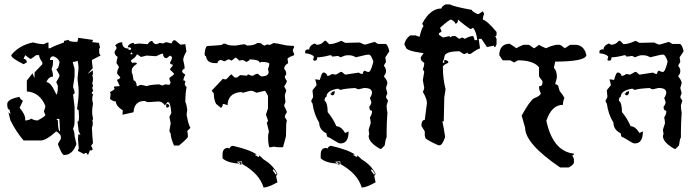

<svg xmlns="http://www.w3.org/2000/svg" viewBox="-20 -640 3151 870"><path d="M206.1 -368.2H220.2V-359.9Q220.2 -341.3 213.4 -326.7Q220.2 -312 220.2 -293Q201.2 -293 189.9 -268.1Q210.9 -268.1 235.4 -211.4Q242.2 -214.8 242.2 -251L234.9 -268.1L249 -293V-301.3L234.9 -326.7Q245.6 -326.7 250 -359.9Q241.2 -379.9 220.2 -385.3Q206.1 -382.3 206.1 -368.2ZM234.9 -101.1 242.2 -94.2Q242.2 -48.3 252 -44.4L249 -101.1ZM332 -364.3Q316.9 -358.9 309.6 -358.9L317.9 -327.6V-294.9L311 -245.6Q317.9 -229.5 317.9 -220.7Q317.9 -212.4 311 -212.4L317.9 -155.3V-89.4Q317.9 -70.8 311 -56.2Q317.9 -42 317.9 -23.4L326.2 12.7Q308.6 62.5 270 62.5Q260.7 62.5 242.2 12.7L255.9 -11.7V-20Q255.9 -31.7 234.9 -44.9Q189 -3.4 164.6 -3.4H86.9Q50.3 -46.9 26.9 -95.7L18.1 -131.3L27.8 -123L22.9 -143.6Q12.7 -143.6 12.7 -168Q12.7 -190.9 68.8 -201.2Q68.8 -192.9 84 -183.1L68.8 -151.9Q94.2 -120.6 94.2 -102.5V-94.2Q109.9 -94.2 122.1 -102.5Q134.8 -94.2 150.4 -94.2Q185.5 -112.8 185.5 -118.7L178.7 -135.3Q185.5 -151.4 185.5 -160.2Q160.2 -221.7 101.6 -225.6V-274.9L127.4 -308.1L136.2 -285.6L136.7 -312L171.9 -349.1V-357.4Q157.2 -377.4 157.2 -390.1H143.6L122.1 -374H115.7L94.2 -390.1L86.9 -374Q101.6 -371.1 101.6 -357.4L86.9 -349.1Q30.8 -376.5 30.8 -390.1Q65.4 -434.1 129.4 -447.8Q157.2 -439.9 178.7 -439.9Q191.9 -447.8 199.7 -447.8V-421.4H207Q230 -434.1 270 -447.8V-454.6L291 -459.5Q291 -450.2 329.6 -450.2Q334.5 -458 334.5 -468.8L401.9 -459L397.5 -449.2L428.2 -445.8L433.6 -423.8Q429.2 -423.8 429.2 -411.6L430.2 -397L436 -388.7Q430.7 -385.3 396.5 -368.2Q396.5 -354 400.4 -331.5L377 -305.2L400.9 -321.3V-301.8L397.5 -298.3Q401.4 -293 401.4 -282.7Q401.4 -272.5 397.9 -261.7L401.9 -252L397.9 -242.2L402.3 -227.1L396.5 -222.7V-212.9L402.8 -215.8Q397.9 -204.1 397.9 -191.4Q397.9 -183.1 401.4 -170.4Q397.5 -148.9 397.5 -134.3Q397.5 -122.1 399.4 -113.8Q401.4 -105.5 401.4 -100.6L399.4 -96.2H398.4Q400.4 -87.4 400.4 -80.1Q400.4 -68.8 396.5 -61.5Q397.9 -24.4 401.4 8.3L392.6 21Q399.4 30.3 399.4 36.1Q399.4 41.5 392.6 41.5L387.7 41L378.4 63Q373.5 52.7 368.7 52.7Q364.7 52.7 360.8 58.1L332.5 43.5L336.9 32.2L333.5 -7.8L334.5 -30.8L344.7 -30.3Q337.4 -41 336.4 -46.6Q335.4 -52.2 334.2 -64.9Q333 -77.6 331.1 -90.8L333.5 -89.4Q337.9 -89.4 337.9 -111.8L336.4 -140.1L329.1 -146Q332.5 -169.4 334.5 -188.5Q336.4 -207.5 336.4 -223.1Q336.4 -242.2 334 -258.3Q331.5 -274.4 331.5 -287.6L335.9 -330.1Q335.9 -345.2 332 -364.3Z M768.6 19.5Q753.4 -14.6 753.4 -35.6Q751 -35.6 747.6 -46.9L753.4 -81.5L747.6 -110.4L756.3 -127.9Q752.4 -177.2 741.7 -177.2H738.8L727.5 -162.6Q714.8 -180.2 698.2 -180.2L652.3 -177.2Q647 -177.2 634.8 -182.6Q588.4 -182.6 585 -131.3L534.7 -120.1L536.6 -139.6Q504.9 -160.2 504.9 -180.2Q493.2 -180.2 478.5 -191.4Q478.5 -193.8 481.4 -214.8Q478.5 -220.2 478.5 -223.1Q499 -232.9 499 -237.8Q496.1 -243.2 496.1 -246.6Q500.5 -249.5 522.9 -249.5L509.8 -278.3Q524.9 -283.2 524.9 -290Q510.7 -305.7 510.7 -307.1V-313Q510.7 -318.4 519 -335.9Q519 -338.9 507.8 -353.5Q507.8 -363.8 513.2 -382.3Q499 -389.6 499 -405.3L507.8 -419.9V-425.8L502 -434.6Q515.6 -448.7 533.7 -448.7Q533.7 -419.9 562.5 -419.9V-414.1H568.4Q574.2 -414.1 574.2 -419.9Q574.2 -425.8 559.6 -425.8V-431.6Q571.3 -445.8 585.4 -445.8L588.4 -439.9L608.9 -442.9Q613.3 -442.9 649.4 -439.9Q658.2 -454.6 669.4 -454.6Q677.7 -439.9 687 -439.9Q691.9 -439.9 704.1 -445.8L718.8 -442.9Q728 -448.7 735.8 -448.7Q737.8 -448.7 756.3 -442.9Q763.7 -457.5 768.1 -457.5H773.4Q777.8 -453.6 797.9 -437.5Q801.3 -437.5 819.8 -439.9L824.7 -406.7Q810.1 -381.8 810.1 -368.2Q816.9 -341.3 816.9 -330.1Q805.2 -324.2 805.2 -315.9Q805.2 -311 819.8 -301.3Q811 -287.1 811 -275.4Q819.8 -275.4 819.8 -269.5Q819.8 -268.1 816.9 -257.8Q821.3 -246.6 825.7 -246.6Q819.8 -217.8 819.8 -177.2Q824.2 -173.3 828.6 -142.6Q825.7 -125 825.7 -119.1Q835 -69.3 842.8 -61.5Q842.8 -59.6 828.6 -46.9Q831.5 -31.2 831.5 -21Q831.5 -14.2 791 19.5ZM580.1 -394Q580.1 -402.3 574.2 -402.3L571.3 -397V-394ZM747.6 -255.4 753.4 -266.6Q747.6 -276.4 747.6 -287.1Q768.1 -301.3 768.1 -304.2V-307.1L750.5 -324.7V-327.6L762.2 -341.8V-347.7Q750.5 -347.7 750.5 -356.4Q759.3 -370.6 759.3 -379.4Q759.3 -383.8 750.5 -388.2L735.8 -376.5Q718.8 -376.5 718.8 -397Q710.4 -397 687 -385.3Q650.4 -388.2 643.6 -388.2Q624.5 -382.3 617.7 -382.3Q603 -394 600.1 -394Q596.2 -380.4 574.2 -367.7V-359.4Q580.1 -358.4 580.1 -353.5L585.4 -356.4H594.2Q600.1 -355.5 600.1 -350.6Q577.1 -335.9 577.1 -321.8V-310.1Q581.5 -306.6 585.4 -275.4Q596.7 -275.4 600.1 -249.5H603Q612.3 -255.4 620.6 -255.4L646.5 -249.5Q651.9 -255.4 701.2 -257.8L715.8 -252.4Q725.1 -257.8 730.5 -257.8ZM738.8 -152.3Q732.9 -152.3 732.9 -157.7V-163.6Q733.9 -169.4 738.8 -169.4Q743.2 -169.4 747.6 -160.6Q747.6 -156.7 738.8 -152.3Z M1145.5 -444.8H1160.6Q1172.9 -433.6 1179.2 -433.6L1191.4 -439Q1196.8 -436.5 1203.6 -436.5L1218.8 -444.8Q1231 -444.8 1275.9 -434.6L1297.4 -432.6H1306.6Q1313 -431.6 1313 -426.8Q1306.6 -415.5 1306.6 -409.7Q1313 -398.4 1313 -390.1Q1284.2 -379.4 1282.7 -373.5L1285.6 -354Q1267.6 -343.8 1267.6 -328.1Q1276.9 -317.9 1276.9 -308.1V-302.7L1270.5 -293.9Q1270.5 -284.7 1279.8 -273.9Q1279.8 -265.6 1267.6 -248.5L1276.9 -231.4V-228.5L1270.5 -209Q1273.4 -183.6 1273.4 -177.2Q1267.6 -166 1267.6 -160.2Q1279.8 -136.7 1279.8 -131.8Q1270.5 -117.7 1270.5 -109.4L1279.8 -94.7L1276.9 -78.1L1275.9 -24.4Q1275.9 -21 1264.6 19Q1264.6 27.3 1258.3 27.3H1246.1Q1235.4 27.3 1218.8 24.4Q1214.4 27.3 1200.2 27.3Q1194.8 8.8 1194.8 -14.2Q1194.8 -22 1195.3 -29.8L1198.7 -43.9L1189 -83.5L1194.8 -92.3L1185.1 -120.6L1194.3 -148.9V-205.6Q1183.1 -228.5 1179.2 -228.5Q1145.5 -219.7 1142.6 -219.7Q1127 -228.5 1118.2 -228.5Q1108.9 -228.5 1081.1 -219.7Q1076.2 -222.7 1068.8 -222.7Q1012.7 -216.8 1011.2 -163.1Q999 -168.9 989.7 -168.9Q987.8 -151.9 980.5 -151.9L959 -169.4Q948.7 -189 948.7 -218.3Q945.8 -218.3 939.5 -229.5L989.7 -282.7L1002 -279.8Q1006.3 -279.8 1026.4 -302.7H1029.3Q1042 -288.6 1044.4 -288.6H1053.7L1068.8 -299.8L1099.6 -296.9Q1100.6 -302.7 1106 -302.7Q1115.7 -296.9 1124 -296.9H1127Q1138.2 -305.7 1148.4 -305.7Q1162.1 -293.9 1163.6 -293.9Q1197.3 -293.9 1197.3 -314L1194.3 -328.1Q1200.2 -339.4 1200.2 -353Q1191.4 -359.4 1165.5 -359.4Q1159.7 -356.4 1156.2 -356.4Q1156.2 -369.1 1111.8 -371.1Q1110.4 -365.2 1096.7 -359.4Q1082.5 -368.2 1078.1 -368.2L1063 -365.2Q1063 -369.1 1047.9 -379.4L1029.3 -365.2Q1019.5 -371.1 1014.2 -371.1Q1000 -362.3 995.6 -362.3Q985.8 -368.2 977.5 -368.2Q965.3 -362.3 965.3 -354H956.1Q916.5 -354 913.6 -385.3Q907.2 -385.3 907.2 -396.5Q910.2 -431.6 921.4 -431.6Q960.9 -433.6 986.8 -436.5Q987.8 -441.9 992.7 -441.9H1002Q1012.7 -433.6 1038.6 -433.6H1047.9Q1077.6 -439 1081.1 -439H1090.3L1099.6 -433.6Q1130.4 -433.6 1145.5 -444.8Z M1035.6 20.8Q1112.6 38.4 1143.5 60.4L1133.3 61.5L1153.6 72.1L1154.4 63.6L1174.3 82.3Q1218.5 108.7 1237.2 148.3L1231 157.9L1237.2 186Q1194.6 209.8 1174.3 209.8Q1155.6 146.8 1077.8 103.4L1076.7 91.1L1052.8 92.9L1066.1 101.7Q1008.7 97.9 988.4 77.1V60.4Q988.4 30.2 1013.4 30.2L1019.2 33.1Q1025.1 20.8 1035.6 20.8ZM1075.1 94.9 1073.9 105.2 1064.2 106.1 1070 101.4 1061.8 94.6ZM1215.3 131.6 1230.6 152.1 1233.7 146.5Q1226.3 132.4 1217.3 124.8L1219.2 131.6Z M1450.7 -455.1H1456.5L1471.7 -439.9Q1493.7 -439.9 1526.4 -455.1L1544.4 -445.8L1610.8 -447.3Q1627.9 -438 1635.3 -438L1677.7 -450.2L1692.9 -440.9H1726.1Q1736.3 -440.9 1744.1 -407.7L1726.1 -380.4L1729 -359.4L1720.2 -344.2V-341.3Q1729 -330.1 1729 -319.8V-316.9Q1729 -306.6 1720.2 -295.9V-293Q1735.4 -275.4 1735.4 -262.7Q1729 -243.2 1729 -241.2L1735.4 -217.3Q1729 -204.6 1729 -198.7L1738.3 -183.6L1731.9 -162.6Q1731.9 -146 1735.4 -129.4Q1731.9 -80.1 1731.9 -41.5V-17.1Q1727.1 -12.2 1723.1 19L1708 34.2H1701.7Q1650.4 4.9 1650.4 -23.4Q1650.4 -26.4 1653.3 -32.2L1650.4 -50.8Q1650.4 -53.7 1659.7 -81.1Q1659.7 -91.8 1656.2 -107.9Q1665.5 -123 1665.5 -132.3V-138.2Q1653.3 -138.2 1653.3 -156.7Q1662.6 -167.5 1662.6 -177.7L1656.2 -195.8Q1665.5 -210.9 1665.5 -220.2Q1665.5 -241.2 1632.3 -241.2H1629.4Q1607.9 -235.4 1605 -235.4Q1599.6 -235.4 1589.8 -241.2Q1536.6 -238.3 1523.4 -232.4L1511.2 -238.3Q1459.5 -229.5 1459.5 -202.1Q1450.7 -198.7 1450.7 -183.6Q1464.8 -174.3 1464.8 -131.8Q1486.8 -106.9 1504.4 -67.9Q1525.4 -67.9 1543.9 -37.6L1559.6 -44.4Q1559.6 9.8 1523.4 9.8H1520Q1514.2 9.8 1471.7 -17.1Q1459.5 -17.1 1459.5 -35.6Q1426.3 -52.2 1426.3 -84Q1402.3 -122.6 1396 -171.9Q1392.6 -171.9 1390.1 -183.6Q1398.9 -197.8 1398.9 -202.1L1396 -229Q1396 -232.4 1414.1 -253.4V-256.3Q1414.1 -259.3 1408.2 -280.8L1429.2 -277.8Q1438 -311 1444.3 -311H1450.7Q1462.9 -304.7 1462.9 -295.9Q1472.7 -295.9 1483.9 -304.7L1502 -301.8L1523.4 -314H1529.3Q1543 -301.8 1544.4 -301.8L1605 -311Q1614.7 -304.7 1623 -304.7Q1627 -319.8 1632.3 -319.8Q1642.1 -314 1650.4 -314Q1660.2 -314 1671.4 -359.4V-362.3Q1661.6 -392.6 1650.4 -392.6Q1639.6 -392.6 1592.8 -380.4Q1577.1 -389.6 1562.5 -389.6H1550.3Q1544.9 -389.6 1523.4 -380.4L1511.2 -386.7Q1494.6 -383.8 1483.9 -383.8Q1483.9 -389.6 1478 -389.6H1474.6Q1439.9 -380.4 1417.5 -380.4Q1417.5 -365.2 1408.2 -365.2H1405.3Q1398.9 -365.2 1398.9 -371.6Q1402.3 -377 1402.3 -383.8Q1392.6 -395.5 1362.8 -398.9V-407.7Q1362.8 -414.6 1377.9 -417Q1377.9 -414.1 1380.9 -414.1Q1380.9 -433.1 1405.3 -442.9Q1414.1 -439.9 1414.1 -437Q1436.5 -437 1450.7 -455.1ZM1487.8 -224.6 1497.6 -227.1 1495.6 -216.8Q1493.2 -208 1486.8 -208Q1481 -208 1475.6 -216.8L1481 -215.8Q1481.9 -223.1 1487.8 -224.6Z M1480.5 20.8Q1557.4 38.4 1588.3 60.4L1578.1 61.5L1598.4 72.1L1599.2 63.6L1619.1 82.3Q1663.3 108.7 1682 148.3L1675.8 157.9L1682 186Q1639.5 209.8 1619.1 209.8Q1600.4 146.8 1522.7 103.4L1521.5 91.1L1497.7 92.9L1510.9 101.7Q1453.5 97.9 1433.2 77.1V60.4Q1433.2 30.2 1458.2 30.2L1464.1 33.1Q1469.9 20.8 1480.5 20.8ZM1519.9 94.9 1518.8 105.2 1509 106.1 1514.8 101.4 1506.6 94.6ZM1660.2 131.6 1675.4 152.1 1678.5 146.5Q1671.1 132.4 1662.1 124.8L1664.1 131.6Z M1999 -620.1H2018.1Q2036.6 -609.9 2117.7 -595.2Q2117.7 -588.9 2142.6 -576.7H2148.9L2168 -588.9L2173.8 -576.7Q2168 -565.4 2168 -551.3Q2188.5 -545.4 2230 -495.1V-482.9Q2230 -476.6 2224.1 -476.6L2230 -463.9V-439L2224.1 -426.8Q2217.8 -426.8 2217.8 -433.1L2186.5 -426.8L2161.6 -463.9H2148.9L2155.3 -420.4Q2146.5 -420.4 2111.8 -395.5H2105.5Q2099.1 -395.5 2099.1 -401.9L2086.4 -395.5H2080.6L2061.5 -407.7Q1993.2 -407.7 1993.2 -380.4Q1993.2 -373.5 1986.8 -361.3V-355.5H1993.2V-367.7H1999Q2011.7 -365.7 2011.7 -355.5Q1986.8 -345.7 1986.8 -336.4Q1986.8 -283.7 1999 -235.8L1993.2 -198.2Q1993.2 -184.6 1990.7 -90.3H1984.4Q1990.7 -62.5 1997.1 -19.5Q1984.4 18.1 1972.2 18.1H1965.8Q1923.8 -0.5 1908.2 -13.2L1904.8 -25.4V-44.4L1889.6 -69.3Q1889.6 -96.7 1904.8 -96.7L1914.6 -173.3Q1914.6 -192.4 1896 -223.6Q1902.3 -235.4 1902.3 -242.2L1896 -276.9L1902.3 -314.5L1896 -326.7Q1902.3 -338.9 1902.3 -355.5Q1886.7 -364.7 1886.7 -374V-380.4L1899.4 -398.9Q1818.4 -409.7 1818.4 -426.8L1812 -439Q1817.4 -463.9 1838.4 -479.5H1863.3L1880.9 -473.1Q1893.1 -520.5 1899.4 -520.5L1893.1 -532.7Q1929.2 -601.6 1980.5 -601.6Q1980.5 -610.4 1999 -620.1ZM1974.1 -514.2Q1980.5 -502 1980.5 -495.1Q1968.3 -493.2 1968.3 -482.9L1986.8 -470.2L2018.1 -476.6V-470.2L2030.3 -476.6H2043L2061.5 -463.9L2074.2 -470.2L2086.4 -463.9Q2106.9 -476.6 2124 -476.6Q2130.4 -464.4 2130.4 -458H2142.6Q2139.2 -494.1 2124 -514.2L2111.8 -507.8Q2085 -525.4 2055.2 -551.3Q2055.2 -532.7 2043 -532.7Q2043 -541.5 2024.4 -551.3Q2015.1 -551.3 1974.1 -514.2Z M2518.1 118.7Q2359.4 11.2 2359.4 -61.5L2343.8 -116.2Q2379.4 -181.2 2398.9 -194.3Q2430.2 -206.1 2430.2 -217.8Q2422.4 -231.4 2422.4 -249Q2438 -249 2438 -264.6V-272.5Q2422.4 -292 2422.4 -295.9V-335.4Q2396 -366.7 2327.1 -366.7L2309.6 -356.9L2292.5 -366.7H2257.8L2242.2 -390.1Q2243.7 -440.9 2289.1 -441.9L2296.9 -437L2320.3 -421.4L2328.1 -426.3L2351.6 -437H2375Q2378.9 -437 2398.9 -421.4Q2402.8 -421.4 2422.4 -437L2430.2 -432.1L2453.6 -421.4L2477.1 -431.2L2500.5 -437H2516.1Q2520 -437 2539.6 -421.4L2563 -437H2586.4Q2618.2 -437 2632.3 -405.8L2637.2 -390.1Q2632.3 -361.3 2495.6 -360.8L2489.7 -332.5Q2503.4 -319.8 2503.4 -290Q2503.4 -286.1 2495.6 -258.8Q2511.2 -256.3 2511.2 -243.2L2516.1 -227.5Q2530.8 -210 2537.6 -196.3Q2530.8 -182.6 2530.8 -165Q2479.5 -165 2455.6 -92.8Q2485.4 45.9 2580.6 56.2Q2580.6 64 2572.8 64L2580.6 79.6V95.2Q2580.6 106.4 2557.1 118.7Z M2784.2 -455.1H2790L2805.2 -439.9Q2827.1 -439.9 2859.9 -455.1L2877.9 -445.8L2944.3 -447.3Q2961.4 -438 2968.8 -438L3011.2 -450.2L3026.4 -440.9H3059.6Q3069.8 -440.9 3077.6 -407.7L3059.6 -380.4L3062.5 -359.4L3053.7 -344.2V-341.3Q3062.5 -330.1 3062.5 -319.8V-316.9Q3062.5 -306.6 3053.7 -295.9V-293Q3068.8 -275.4 3068.8 -262.7Q3062.5 -243.2 3062.5 -241.2L3068.8 -217.3Q3062.5 -204.6 3062.5 -198.7L3071.8 -183.6L3065.4 -162.6Q3065.4 -146 3068.8 -129.4Q3065.4 -80.1 3065.4 -41.5V-17.1Q3060.5 -12.2 3056.6 19L3041.5 34.2H3035.2Q2983.9 4.9 2983.9 -23.4Q2983.9 -26.4 2986.8 -32.2L2983.9 -50.8Q2983.9 -53.7 2993.2 -81.1Q2993.2 -91.8 2989.7 -107.9Q2999 -123 2999 -132.3V-138.2Q2986.8 -138.2 2986.8 -156.7Q2996.1 -167.5 2996.1 -177.7L2989.7 -195.8Q2999 -210.9 2999 -220.2Q2999 -241.2 2965.8 -241.2H2962.9Q2941.4 -235.4 2938.5 -235.4Q2933.1 -235.4 2923.3 -241.2Q2870.1 -238.3 2856.9 -232.4L2844.7 -238.3Q2793 -229.5 2793 -202.1Q2784.2 -198.7 2784.2 -183.6Q2798.3 -174.3 2798.3 -131.8Q2820.3 -106.9 2837.9 -67.9Q2858.9 -67.9 2877.4 -37.6L2893.1 -44.4Q2893.1 9.8 2856.9 9.8H2853.5Q2847.7 9.8 2805.2 -17.1Q2793 -17.1 2793 -35.6Q2759.8 -52.2 2759.8 -84Q2735.8 -122.6 2729.5 -171.9Q2726.1 -171.9 2723.6 -183.6Q2732.4 -197.8 2732.4 -202.1L2729.5 -229Q2729.5 -232.4 2747.6 -253.4V-256.3Q2747.6 -259.3 2741.7 -280.8L2762.7 -277.8Q2771.5 -311 2777.8 -311H2784.2Q2796.4 -304.7 2796.4 -295.9Q2806.2 -295.9 2817.4 -304.7L2835.4 -301.8L2856.9 -314H2862.8Q2876.5 -301.8 2877.9 -301.8L2938.5 -311Q2948.2 -304.7 2956.5 -304.7Q2960.4 -319.8 2965.8 -319.8Q2975.6 -314 2983.9 -314Q2993.7 -314 3004.9 -359.4V-362.3Q2995.1 -392.6 2983.9 -392.6Q2973.1 -392.6 2926.3 -380.4Q2910.6 -389.6 2896 -389.6H2883.8Q2878.4 -389.6 2856.9 -380.4L2844.7 -386.7Q2828.1 -383.8 2817.4 -383.8Q2817.4 -389.6 2811.5 -389.6H2808.1Q2773.4 -380.4 2751 -380.4Q2751 -365.2 2741.7 -365.2H2738.8Q2732.4 -365.2 2732.4 -371.6Q2735.8 -377 2735.8 -383.8Q2726.1 -395.5 2696.3 -398.9V-407.7Q2696.3 -414.6 2711.4 -417Q2711.4 -414.1 2714.4 -414.1Q2714.4 -433.1 2738.8 -442.9Q2747.6 -439.9 2747.6 -437Q2770 -437 2784.2 -455.1ZM2821.3 -224.6 2831.1 -227.1 2829.1 -216.8Q2826.7 -208 2820.3 -208Q2814.5 -208 2809.1 -216.8L2814.5 -215.8Q2815.4 -223.1 2821.3 -224.6Z"/></svg>

Font: Truetypewriter PolyglOTT
Style: Regular
Weight: 400
Designer: Sergey Beatoff a.k.a. Sam_T
Version: Version 3.76